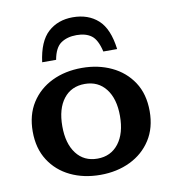

<svg xmlns="http://www.w3.org/2000/svg" viewBox="-79 -746 748 829"><g transform="rotate(-10 295.5 -331.5)"><path d="M295.4 14.2Q222.2 14.2 164.3 -13.7Q106.4 -41.5 72.8 -94Q39.1 -146.5 39.1 -220.2Q39.1 -293.5 72.5 -345.9Q106 -398.4 163.8 -426.5Q221.7 -454.6 295.4 -454.6Q366.7 -454.6 424.8 -427.2Q482.9 -399.9 517.3 -347.7Q551.8 -295.4 551.8 -220.2Q551.8 -147 518.1 -94.5Q484.4 -42 426.3 -13.9Q368.2 14.2 295.4 14.2ZM294.9 -57.1Q353.5 -57.1 387.7 -101.3Q421.9 -145.5 421.9 -222.2Q421.9 -297.4 388.2 -340.8Q354.5 -384.3 295.9 -384.3Q236.3 -384.3 202.6 -340.8Q168.9 -297.4 168.9 -220.7Q168.9 -145 202.4 -101.1Q235.8 -57.1 294.9 -57.1ZM294.4 -676.8Q362.3 -676.8 405.5 -637.7Q448.7 -598.6 460 -508.3H399.4Q387.2 -561.5 362.5 -579.8Q337.9 -598.1 297.4 -598.1Q256.3 -598.1 229 -579.3Q201.7 -560.5 192.4 -508.3H131.3Q143.1 -598.6 186.3 -637.7Q229.5 -676.8 294.4 -676.8Z"/></g></svg>

Font: Kameron SemiBold
Style: Regular
Weight: 600
Designer: Vernon Adams
Foundry: Vernon Adams
Version: Version 1.100